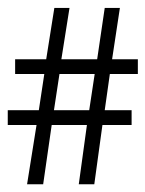

<svg xmlns="http://www.w3.org/2000/svg" viewBox="-20 -476 375 495"><path d="M319.3 -191.9H250L263.2 -285.2H335.4V-323.2H269L289.1 -455.6H250L230.5 -323.2H138.2L159.2 -455.6H120.1L99.1 -323.2H19V-285.2H94.2L80.1 -191.9H0V-153.8H74.2L49.8 -1H91.3L113.3 -153.8H204.1L183.1 -1H223.1L244.1 -153.8H319.3ZM224.1 -285.2 210 -191.9H119.1L133.3 -285.2Z"/></svg>

Font: ML-NILA05
Style: Regular
Weight: 400
Designer: CLT@C-DIT
Version: Version ML-NILA05 1.0